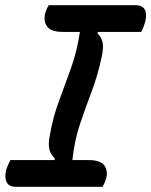

<svg xmlns="http://www.w3.org/2000/svg" viewBox="-20 -720 583 740"><path d="M375 0H42Q15 0 6 -17Q-3 -34 3 -62Q6 -73 11 -84.5Q16 -96 20 -103H189L192 -109Q177 -122 171 -142Q165 -162 172 -198Q184 -268 207.5 -331Q231 -394 254 -458.5Q277 -523 288 -597H223Q176 -597 161.5 -618Q147 -639 154 -668Q157 -679 160.5 -686.5Q164 -694 168 -700H502Q529 -700 538 -683Q547 -666 540 -638Q533 -612 524 -597H358L355 -592Q370 -579 375 -558Q380 -537 372 -501Q357 -430 333.5 -368Q310 -306 288.5 -242.5Q267 -179 259 -103H321Q368 -103 382.5 -82Q397 -61 389 -32Q386 -22 382.5 -14Q379 -6 375 0Z"/></svg>

Font: Recursive Sn Csl St Med
Style: Italic
Weight: 500
Italic angle: -15°
Version: Version 1.079;hotconv 1.0.112;makeotfexe 2.5.65598; ttfautoh